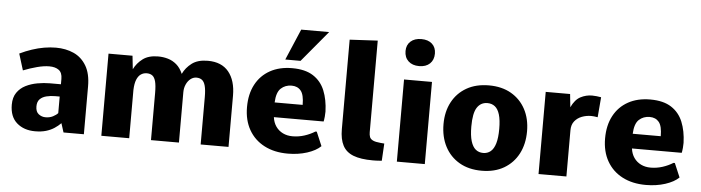

<svg xmlns="http://www.w3.org/2000/svg" viewBox="-48 -1008 4492 1230"><g transform="rotate(5 2197.5 -392.5)"><path d="M203.6 8.3Q131.8 8.3 86.2 -31.5Q40.5 -71.3 40.5 -148.9Q40.5 -195.8 61.8 -226.6Q83 -257.3 117.2 -274.4Q151.4 -291.5 192.1 -298.8Q232.9 -306.2 271.5 -306.2H342.8V-340.8Q342.8 -380.9 320.1 -397.5Q297.4 -414.1 259.3 -414.1Q224.6 -414.1 180.7 -402.6Q136.7 -391.1 92.3 -373.5L59.6 -479Q98.1 -497.6 137.5 -510.7Q176.8 -523.9 215.8 -530.5Q254.9 -537.1 291 -537.1Q354.5 -537.1 405.5 -514.2Q456.5 -491.2 486.8 -440.4Q517.1 -389.6 517.1 -308.1V0H386.2L367.7 -58.1Q350.1 -40 327.1 -24.9Q304.2 -9.8 273.9 -0.7Q243.7 8.3 203.6 8.3ZM262.7 -86.9Q290 -86.9 310.5 -97.7Q331.1 -108.4 341.8 -120.6V-227.1H312.5Q283.7 -227.1 257.3 -220.7Q231 -214.4 214.8 -198Q198.7 -181.6 198.7 -151.4Q198.7 -117.2 218.3 -102.1Q237.8 -86.9 262.7 -86.9Z M629.4 0V-528.3H783.7L793 -442.4Q812.5 -482.4 849.6 -510.3Q886.7 -538.1 948.2 -538.1Q980.5 -538.1 1011 -529.3Q1041.5 -520.5 1066.7 -499Q1091.8 -477.5 1107.9 -439.9Q1127 -480.5 1165 -509.3Q1203.1 -538.1 1267.6 -538.1Q1356.4 -538.1 1401.9 -482.4Q1447.3 -426.8 1447.3 -329.6V0H1268.1V-304.7Q1268.1 -351.1 1261 -377.2Q1253.9 -403.3 1239.7 -413.8Q1225.6 -424.3 1204.1 -424.3Q1183.6 -424.3 1166.3 -410.6Q1148.9 -397 1138.7 -374Q1128.4 -351.1 1128.4 -323.7V0H948.7V-303.7Q948.7 -351.6 941.7 -377.7Q934.6 -403.8 920.4 -414.1Q906.2 -424.3 884.8 -424.3Q864.3 -424.3 847.4 -413.1Q830.6 -401.9 820.3 -377Q810.1 -352.1 808.6 -310.5V0Z M1828.6 9.8Q1741.7 9.8 1677.5 -23.7Q1613.3 -57.1 1578.1 -118.9Q1543 -180.7 1543 -264.6Q1543 -349.1 1575.7 -410.4Q1608.4 -471.7 1668.5 -504.9Q1728.5 -538.1 1810.1 -538.1Q1894.5 -538.1 1945.6 -505.1Q1996.6 -472.2 2020.3 -414.1Q2043.9 -356 2046.4 -279.8Q2046.4 -261.7 2044.9 -248Q2043.5 -234.4 2042.2 -226.1Q2041 -217.8 2040 -215.3H1720.2Q1724.6 -180.7 1742.2 -155.5Q1759.8 -130.4 1787.4 -116.9Q1814.9 -103.5 1849.1 -103.5Q1889.2 -103.5 1926 -115.5Q1962.9 -127.4 1993.2 -146.5H2002L2040 -56.6Q2009.8 -26.9 1952.9 -8.5Q1896 9.8 1828.6 9.8ZM1716.8 -309.6H1897Q1897 -374.5 1875.7 -400.4Q1854.5 -426.3 1816.4 -426.3Q1775.4 -426.3 1747.6 -400.6Q1719.7 -375 1716.8 -309.6ZM1760.7 -589.4 1845.7 -789.1H2025.4L1858.9 -589.4Z M2375 5.4Q2297.4 5.4 2250.2 -12.9Q2203.1 -31.2 2181.9 -71.3Q2160.6 -111.3 2160.6 -177.2V-752L2340.3 -761.7V-172.9Q2340.3 -155.3 2345 -142.3Q2349.6 -129.4 2365.7 -121.3Q2381.8 -113.3 2415.5 -110.4Q2421.4 -109.9 2427.5 -109.4Q2433.6 -108.9 2439.5 -108.4L2433.1 2.9Q2408.7 4.9 2396.5 5.1Q2384.3 5.4 2375 5.4Z M2529.8 0V-528.3H2709.5V0ZM2618.2 -622.1Q2574.7 -622.1 2549.1 -646Q2523.4 -669.9 2523.4 -710.9Q2523.4 -750 2549.1 -772.9Q2574.7 -795.9 2618.2 -795.9Q2662.1 -795.9 2687.3 -772.9Q2712.4 -750 2712.4 -710.9Q2712.4 -669.9 2687.3 -646Q2662.1 -622.1 2618.2 -622.1Z M3075.7 10.7Q2992.2 10.7 2931.9 -24.4Q2871.6 -59.6 2839.1 -121.8Q2806.6 -184.1 2806.6 -266.1Q2806.6 -346.7 2839.4 -408Q2872.1 -469.2 2932.4 -503.7Q2992.7 -538.1 3075.7 -538.1Q3158.2 -538.1 3218.3 -503.7Q3278.3 -469.2 3311 -408Q3343.8 -346.7 3343.8 -266.1Q3343.8 -184.1 3311.3 -121.8Q3278.8 -59.6 3218.8 -24.4Q3158.7 10.7 3075.7 10.7ZM3075.7 -103.5Q3103.5 -103.5 3123.5 -120.1Q3143.6 -136.7 3154.3 -172.6Q3165 -208.5 3165 -266.1Q3165 -322.8 3154.5 -357.7Q3144 -392.6 3124 -408.4Q3104 -424.3 3075.7 -424.3Q3032.7 -424.3 3009 -387.9Q2985.4 -351.6 2985.4 -266.1Q2985.4 -208 2996.3 -172.1Q3007.3 -136.2 3027.3 -119.9Q3047.4 -103.5 3075.7 -103.5Z M3440.9 0V-528.3H3597.7L3606.4 -443.8Q3629.9 -494.1 3665 -512.5Q3700.2 -530.8 3739.3 -530.8Q3753.9 -530.8 3768.6 -529.1Q3783.2 -527.3 3797.4 -524.9L3786.6 -395.5Q3774.4 -397.9 3762.9 -398.9Q3751.5 -399.9 3744.1 -399.9Q3713.9 -399.9 3685.3 -389.2Q3656.7 -378.4 3638.4 -355.7Q3620.1 -333 3620.1 -296.9V0Z M4131.3 9.8Q4044.4 9.8 3980.2 -23.7Q3916 -57.1 3880.9 -118.9Q3845.7 -180.7 3845.7 -264.6Q3845.7 -349.1 3878.4 -410.4Q3911.1 -471.7 3971.2 -504.9Q4031.2 -538.1 4112.8 -538.1Q4197.3 -538.1 4248.3 -505.1Q4299.3 -472.2 4323 -414.1Q4346.7 -356 4349.1 -279.8Q4349.1 -261.7 4347.7 -248Q4346.2 -234.4 4345 -226.1Q4343.8 -217.8 4342.8 -215.3H4022.9Q4027.3 -180.7 4044.9 -155.5Q4062.5 -130.4 4090.1 -116.9Q4117.7 -103.5 4151.9 -103.5Q4191.9 -103.5 4228.8 -115.5Q4265.6 -127.4 4295.9 -146.5H4304.7L4342.8 -56.6Q4312.5 -26.9 4255.6 -8.5Q4198.7 9.8 4131.3 9.8ZM4019.5 -309.6H4199.7Q4199.7 -374.5 4178.5 -400.4Q4157.2 -426.3 4119.1 -426.3Q4078.1 -426.3 4050.3 -400.6Q4022.5 -375 4019.5 -309.6Z"/></g></svg>

Font: Comme ExtraBold
Style: Regular
Weight: 800
Version: Version 1.000;gftools[0.9.27]